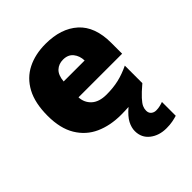

<svg xmlns="http://www.w3.org/2000/svg" viewBox="-222 -692 1061 1061"><g transform="rotate(-45 309.0 -161.5)"><path d="M447 91Q447 110 459 120Q471 130 488 130Q503 130 518 126.5Q533 123 543 119V227Q527 232 506 236Q485 240 458 240Q401 240 362 209.5Q323 179 323 127Q323 100 338 71Q353 42 393 8Q366 10 333 10Q249 10 183.5 -19.5Q118 -49 80 -112Q42 -175 42 -273Q42 -373 76.5 -437Q111 -501 172.5 -532Q234 -563 315 -563Q436 -563 506 -500Q576 -437 576 -310V-225H235Q237 -182 267.5 -154Q298 -126 356 -126Q408 -126 451 -136Q494 -146 540 -168V-31Q500 3 480 25Q460 47 453.5 61.5Q447 76 447 91ZM322 -433Q288 -433 265.5 -412Q243 -391 239 -345H403Q402 -382 381.5 -407.5Q361 -433 322 -433Z"/></g></svg>

Font: Noto Sans Meetei Mayek Black
Style: Regular
Weight: 900
Designer: Monotype Design Team and Neelakash Kshetrimayum
Foundry: Monotype Imaging Inc.
Version: Version 2.002; ttfautohint (v1.8.4.7-5d5b)